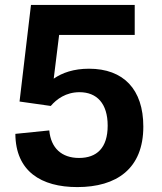

<svg xmlns="http://www.w3.org/2000/svg" viewBox="-20 -750 660 781"><path d="M106 -730 59.5 -337 186.5 -319C210 -346.5 248 -375 303.5 -375C374 -375 418 -329 418 -239C418 -148 373.5 -107.5 301.5 -107.5C231 -107.5 187 -147.5 180.5 -219.5L42.5 -205.5C43.5 -53 147.5 11 294.5 11C454 11 563 -63.5 563 -235C563 -386.5 482.5 -470.5 342 -470.5C280 -470.5 233 -454 198.5 -430L220.5 -608H528V-730Z"/></svg>

Font: Monaspace Neon
Style: Bold
Weight: 700
Designer: Riley Cran & the Lettermatic Team
Foundry: Lettermatic
Version: Version 1.200 (Monaspace Neon)